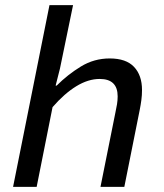

<svg xmlns="http://www.w3.org/2000/svg" viewBox="-20 -729 640 749"><path d="M31 0 173 -709H265L214 -462L197 -395H201Q244 -438 295.5 -469.5Q347 -501 408 -501Q472 -501 503 -468Q534 -435 534 -378Q534 -358 531.5 -339Q529 -320 525 -300L465 0H372L430 -289Q434 -307 436.5 -322.5Q439 -338 439 -353Q439 -421 369 -421Q324 -421 277.5 -392.5Q231 -364 185 -311L123 0Z"/></svg>

Font: Source Code Pro Medium
Style: Italic
Weight: 500
Italic angle: -11°
Monospace: yes
Designer: Paul D. Hunt, Teo Tuominen
Foundry: Adobe Systems Incorporated
Version: Version 1.050;PS 1.000;hotconv 16.6.51;makeotf.lib2.5.65220